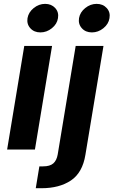

<svg xmlns="http://www.w3.org/2000/svg" viewBox="-20 -788 598 1012"><path d="M17.6 0 107.9 -545.9H254.4L164.1 0ZM192.9 -617.2Q159.7 -617.2 139.9 -639.2Q120.1 -661.1 125 -692.4Q130.4 -723.6 157.7 -745.6Q185.1 -767.6 217.8 -767.6Q251 -767.6 271 -745.6Q291 -723.6 285.6 -692.4Q280.8 -661.1 253.4 -639.2Q226.1 -617.2 192.9 -617.2ZM378.9 -545.9H525.4L430.2 27.8Q415 122.1 354 163.1Q293 204.1 198.2 204.1H168.5L187.5 88.9H207Q243.2 88.9 261 73.2Q278.8 57.6 284.2 25.9ZM464.4 -617.2Q431.2 -617.2 411.4 -639.2Q391.6 -661.1 396.5 -692.4Q401.9 -723.6 429.2 -745.6Q456.5 -767.6 489.3 -767.6Q522.5 -767.6 542.5 -745.6Q562.5 -723.6 557.1 -692.4Q552.2 -661.1 524.9 -639.2Q497.6 -617.2 464.4 -617.2Z"/></svg>

Font: Inter
Style: Bold Italic
Weight: 700
Italic angle: -9.39999°
Designer: Rasmus Andersson
Foundry: rsms
Version: Version 4.001;git-9221beed3